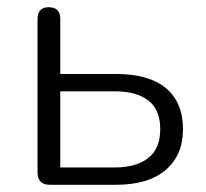

<svg xmlns="http://www.w3.org/2000/svg" viewBox="-20 -512 571 532"><path d="M118 0Q84 0 84 -35V-459Q84 -492 115 -492Q147 -492 147 -459V-307H301Q393 -307 440 -267.5Q487 -228 487 -154Q487 -82 439 -41Q391 0 301 0ZM147 -48H298Q357 -48 390.5 -74Q424 -100 424 -154Q424 -208 391 -233.5Q358 -259 298 -259H147Z"/></svg>

Font: Chiron GoRound TC L
Style: Regular
Weight: 300
Designer: Ryoko NISHIZUKA 西塚涼子 (kana, bopomofo & ideographs); Paul D. Hunt (Latin, Greek & Cyrillic); Sandoll Communications 산돌커뮤니
Foundry: Adobe
Version: Version 1.000;hotconv 1.1.1;makeotfexe 2.6.0